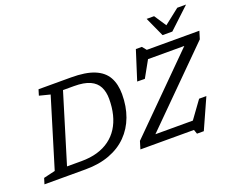

<svg xmlns="http://www.w3.org/2000/svg" viewBox="-164 -1186 1815 1479"><g transform="rotate(-20 743.0 -446.0)"><path d="M309 -70.5Q381.5 -70.5 439.5 -87.5Q497.5 -104.5 541.2 -136.8Q585 -169 614.5 -215.2Q644 -261.5 658.8 -320.5Q673.5 -379.5 673.5 -449Q673.5 -506.5 652.2 -548Q631 -589.5 582.8 -611.5Q534.5 -633.5 452.5 -633.5H302.5L325.5 -704H454Q572.5 -704 644 -674.8Q715.5 -645.5 747.5 -588.5Q779.5 -531.5 779.5 -448.5Q779.5 -348.5 749 -266.2Q718.5 -184 659.5 -124.2Q600.5 -64.5 514.2 -32.2Q428 0 317.5 0H110.5L134 -70.5ZM261.5 -634 173 -656.5 187.5 -704H384L169 0H-20L-5.5 -47.5L89.5 -70ZM1506 -704 1486.5 -640.5 886.5 -42 876 -70.5H1222L1325 -212.5H1384.5L1273.5 35H1217.5L1205.5 0H766.5L785.5 -63L1385 -661.5L1395 -633.5H1059.5L984.5 -499L922 -500L998 -738.5H1047L1075 -704ZM1478.5 -928.5 1308 -769H1228L1155.5 -928.5H1216.5L1289.5 -818.5H1266.5L1406.5 -928.5Z"/></g></svg>

Font: Newsreader 7pt
Style: Italic
Weight: 400
Italic angle: -17°
Designer: Hugues Gentile
Foundry: Production Type
Version: Version 1.003